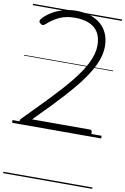

<svg xmlns="http://www.w3.org/2000/svg" viewBox="-128 -961 919 1407"><g transform="rotate(10 331.5 -257.5)"><path d="M74 0Q65 0 58.5 -6.5Q52 -13 51.5 -22Q51 -31 58 -38L226 -210Q272 -258 311.5 -301.5Q351 -345 383.5 -385Q416 -425 441 -462Q466 -499 483 -533.5Q500 -568 509 -601Q518 -634 518 -665Q518 -726 494 -764Q470 -802 425.5 -820Q381 -838 321 -838Q256 -838 207 -815.5Q158 -793 116 -754Q107 -746 98 -744.5Q89 -743 79 -752Q66 -763 69 -772Q72 -781 77 -787Q100 -814 137 -837.5Q174 -861 222.5 -875.5Q271 -890 325 -890Q377 -890 422.5 -876Q468 -862 501.5 -834.5Q535 -807 554 -765.5Q573 -724 573 -668Q573 -633 563.5 -596Q554 -559 535 -520.5Q516 -482 489 -441.5Q462 -401 427 -358Q392 -315 350 -268.5Q308 -222 260 -172L140 -50H571Q579 -50 583 -45Q587 -40 587 -27Q587 -13 583.5 -6.5Q580 0 571 0ZM0 365H663V375H0ZM0 -20H663V0H0ZM0 -505H663V-500H0ZM0 -885H663V-875H0Z"/></g></svg>

Font: Playwrite IT Moderna Guides
Style: Regular
Weight: 400
Designer: Veronika Burian, José Scaglione
Foundry: TypeTogether
Version: Version 1.003